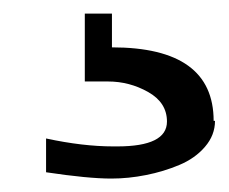

<svg xmlns="http://www.w3.org/2000/svg" viewBox="-20 -20 337 283"><path d="M294.9 158.2H296.9Q296.9 179.2 282.2 196.3Q267.6 213.4 244.4 223.1Q221.2 232.9 195.3 238Q169.4 243.2 144 243.2Q109.9 243.2 47.9 233.9V184.1Q102.1 195.8 147 195.8H152.8Q226.1 195.8 226.1 159.2Q226.1 131.3 198.5 115.7Q170.9 100.1 139.2 100.1H105V0H145V49.8Q294.9 49.8 294.9 158.2Z"/></svg>

Font: Perun
Style: Regular
Weight: 400
Version: Version 1.0000